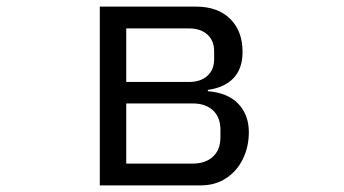

<svg xmlns="http://www.w3.org/2000/svg" viewBox="-20 -561 1040 581"><path d="M282 0V-541H573Q639 -541 676.5 -504Q714 -467 714 -404Q714 -354 687 -325Q660 -296 609 -289V-285Q670 -280 701.5 -246.5Q733 -213 733 -161Q733 -117 715 -80Q697 -43 664 -21.5Q631 0 587 0ZM552 -313Q587 -313 607.5 -331.5Q628 -350 628 -382V-406Q628 -438 607.5 -456.5Q587 -475 552 -475H362V-313ZM563 -66Q602 -66 624.5 -87Q647 -108 647 -145V-169Q647 -206 624.5 -227Q602 -248 563 -248H362V-66Z"/></svg>

Font: IBM Plex Sans JP
Style: Regular
Weight: 400
Designer: Mike Abbink; Paul van der Laan; Pieter van Rosmalen; Wujin Sim; Yejin Wi; Jinhee Kim; Boomi Park; Yona Kim; Kichan Ma
Foundry: Sandoll Inc.
Version: Version 1.001